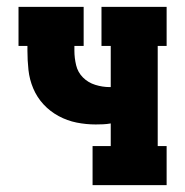

<svg xmlns="http://www.w3.org/2000/svg" viewBox="-20 -540 540 560"><path d="M250 0V-114H303V-180Q292 -178 281 -177.5Q270 -177 259 -177Q231 -177 203.5 -182.5Q176 -188 151 -201.5Q126 -215 107 -235.5Q88 -256 77 -282Q66 -308 63 -336Q60 -364 60 -392V-406H34V-520H224V-406H197V-392Q197 -371 202 -350Q207 -329 222 -314Q237 -299 258 -292.5Q279 -286 300 -286H303V-406H276V-520H466V-406H440V-114H466V0Z"/></svg>

Font: Iosevka Curly Slab Heavy
Style: Regular
Weight: 900
Monospace: yes
Designer: Belleve Invis
Foundry: Belleve Invis
Version: Version 22.1.2; ttfautohint (v1.8.4)